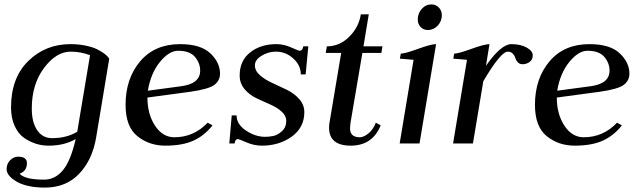

<svg xmlns="http://www.w3.org/2000/svg" viewBox="-20 -650 2902 870"><path d="M102 89Q102 125 69 137Q92 164 180 164Q229 164 264.5 122Q300 80 323 -20Q272 10 200 10Q171 10 143.5 1.5Q116 -7 89.5 -25Q63 -43 46.5 -79Q30 -115 30 -163Q30 -297 108 -373.5Q186 -450 299 -450Q337 -450 369.5 -443Q402 -436 420.5 -426.5Q439 -417 452 -407.5Q465 -398 470 -391L475 -384L416 -29Q399 74 339 137Q279 200 184 200Q103 200 56.5 173.5Q10 147 10 116Q10 92 26 76Q42 60 62 60Q102 60 102 89ZM330 -53 388 -400Q345 -416 300 -416Q235 -416 179.5 -342Q124 -268 124 -158Q124 -96 148.5 -60Q173 -24 216 -24Q282 -24 330 -53Z M977 -316Q977 -285 951.5 -265.5Q926 -246 841 -234L648 -208Q648 -133 682.5 -80.5Q717 -28 770 -28Q858 -28 921 -94L943 -82Q906 -35 856 -12.5Q806 10 729 10Q656 10 602.5 -33Q549 -76 549 -175Q549 -294 615 -372Q681 -450 796 -450Q889 -450 933 -408.5Q977 -367 977 -316ZM650 -239 799 -259Q887 -270 887 -330Q887 -364 863.5 -392Q840 -420 787 -420Q746 -420 704.5 -369Q663 -318 650 -239Z M1230 -416Q1196 -416 1165.5 -397.5Q1135 -379 1135 -354Q1135 -329 1158 -309Q1181 -289 1214 -274Q1247 -259 1280 -243Q1313 -227 1336 -201Q1359 -175 1359 -142Q1359 -72 1302 -31Q1245 10 1167 10Q1131 10 1096.5 -5Q1062 -20 1058 -20Q1046 -20 1043 0H1019L1030 -127H1052Q1052 -87 1094.5 -58.5Q1137 -30 1182 -30Q1200 -30 1219 -34Q1238 -38 1257.5 -55.5Q1277 -73 1277 -102Q1277 -126 1255.5 -145Q1234 -164 1202.5 -177.5Q1171 -191 1140 -206Q1109 -221 1087.5 -247Q1066 -273 1066 -308Q1066 -375 1113.5 -412.5Q1161 -450 1232 -450Q1266 -450 1299.5 -435Q1333 -420 1338 -420Q1351 -420 1354 -440H1377L1365 -313H1343Q1343 -354 1309 -385Q1275 -416 1230 -416Z M1651 -585 1627 -440H1713L1708 -410H1622L1568 -92Q1566 -76 1566 -69Q1566 -28 1610 -28Q1628 -28 1649.5 -45.5Q1671 -63 1683 -94L1705 -82Q1668 10 1569 10Q1471 10 1471 -72Q1471 -85 1474 -100L1526 -410H1456L1461 -440Q1519 -440 1562.5 -483.5Q1606 -527 1615 -585Z M1982 -581Q1982 -554 1963.5 -534Q1945 -514 1919 -514Q1899 -514 1886 -527.5Q1873 -541 1873 -562Q1873 -589 1891 -609.5Q1909 -630 1935 -630Q1955 -630 1968.5 -616Q1982 -602 1982 -581ZM1854 -379Q1845 -380 1831 -381Q1817 -382 1808 -383Q1799 -384 1792 -384L1796 -407Q1815 -407 1874 -428.5Q1933 -450 1956 -450L1881 0H1791Z M2348 -359Q2334 -359 2326 -368Q2318 -377 2315 -387.5Q2312 -398 2303.5 -407Q2295 -416 2281 -416Q2249 -416 2170 -282L2123 0H2033L2096 -379Q2087 -380 2073 -381Q2059 -382 2050 -383Q2041 -384 2034 -384L2038 -407Q2057 -407 2116 -428.5Q2175 -450 2198 -450L2182 -352Q2251 -450 2297 -450Q2339 -450 2366.5 -434.5Q2394 -419 2394 -399Q2394 -380 2380 -369.5Q2366 -359 2348 -359Z M2832 -316Q2832 -285 2806.5 -265.5Q2781 -246 2696 -234L2503 -208Q2503 -133 2537.5 -80.5Q2572 -28 2625 -28Q2713 -28 2776 -94L2798 -82Q2761 -35 2711 -12.5Q2661 10 2584 10Q2511 10 2457.5 -33Q2404 -76 2404 -175Q2404 -294 2470 -372Q2536 -450 2651 -450Q2744 -450 2788 -408.5Q2832 -367 2832 -316ZM2505 -239 2654 -259Q2742 -270 2742 -330Q2742 -364 2718.5 -392Q2695 -420 2642 -420Q2601 -420 2559.5 -369Q2518 -318 2505 -239Z"/></svg>

Font: Judson
Style: Italic
Weight: 400
Italic angle: -9.5°
Version: Version 20110429